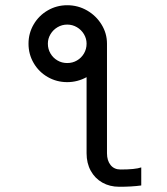

<svg xmlns="http://www.w3.org/2000/svg" viewBox="-20 -705 640 734"><path d="M89 -538Q89 -578 108.8 -611.8Q128.5 -645.5 162.5 -665.2Q196.5 -685 237 -685Q278 -685 312.8 -665Q347.5 -645 368.2 -611.2Q389 -577.5 389 -538V-119Q389 -91 402.8 -74Q416.5 -57 441 -57Q497 -57 520 -65V4Q484 9 436 9Q399.5 9 371.2 -7Q343 -23 327 -52Q311 -81 311 -119V-410Q276 -391 237 -391Q196.5 -391 162.5 -410.5Q128.5 -430 108.8 -463.8Q89 -497.5 89 -538ZM311 -538Q311 -557.5 301 -574.2Q291 -591 274 -601Q257 -611 237 -611Q217 -611 200 -601Q183 -591 173 -574.2Q163 -557.5 163 -538Q163 -517.5 173 -500.5Q183 -483.5 199.8 -473.8Q216.5 -464 237 -464Q257.5 -464 274.2 -473.8Q291 -483.5 301 -500.5Q311 -517.5 311 -538Z"/></svg>

Font: JuliaMono
Style: Bold
Weight: 700
Monospace: yes
Designer: cormullion
Foundry: corm
Version: Version 0.055; ttfautohint (v1.8.4)